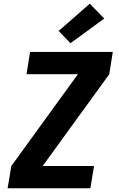

<svg xmlns="http://www.w3.org/2000/svg" viewBox="-20 -1015 640 1035"><path d="M21 0 41 -120 400 -615H123L142 -735H588L569 -615L210 -120H487L467 0ZM360 -782 296 -848 464 -995 542 -915Z"/></svg>

Font: Iosevka Heavy Extended Oblique
Style: Regular
Weight: 900
Width: 7
Italic angle: -9°
Monospace: yes
Designer: Belleve Invis
Foundry: Belleve Invis
Version: Version 32.5.0; ttfautohint (v1.8.4)